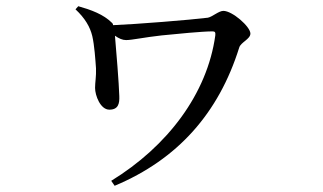

<svg xmlns="http://www.w3.org/2000/svg" viewBox="-20 -543 1040 618"><path d="M232 -523 223 -513C254 -484 270 -456 277 -427C284 -397 287 -351 289 -323C290 -297 286 -278 286 -260C286 -236 303 -190 332 -190C361 -190 365 -210 364 -234C363 -272 354 -383 350 -428C363 -419 374 -414 386 -414C405 -414 445 -423 500 -429C550 -434 631 -442 664 -442C672 -442 674 -439 673 -429C647 -241 519 -72 338 39L349 55C552 -30 684 -179 750 -390C755 -407 786 -417 786 -435C786 -457 728 -508 699 -508C684 -508 664 -489 649 -486C593 -479 418 -465 344 -462C344 -465 343 -467 341 -469C313 -497 274 -511 232 -523Z"/></svg>

Font: Noto Serif KR Medium
Style: Regular
Weight: 500
Designer: Ryoko NISHIZUKA 西塚涼子 (kana & ideographs); Frank Grießhammer (Latin, Greek & Cyrillic); Wenlong ZHANG 张文龙 (bopomofo); San
Foundry: Adobe
Version: Version 2.001;hotconv 1.1.0;makeotfexe 2.6.0